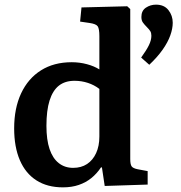

<svg xmlns="http://www.w3.org/2000/svg" viewBox="-20 -793 778 827"><path d="M251 14Q184 14 137 -16Q90 -46 65.5 -103Q41 -160 41 -240Q41 -327 71 -391Q101 -455 156.5 -490Q212 -525 289 -525Q323 -525 354.5 -516.5Q386 -508 408 -494V-637Q408 -669 401 -679.5Q394 -690 366 -694L325 -700L331 -761L528 -766L541 -754V-108Q541 -85 547 -76.5Q553 -68 573 -64L616 -56V2L431 8L419 -72H415Q397 -45 373.5 -26Q350 -7 319.5 3.5Q289 14 251 14ZM295 -70Q330 -70 355 -86.5Q380 -103 394 -133.5Q408 -164 408 -205V-410Q386 -427 358.5 -436Q331 -445 301 -445Q260 -445 233.5 -424Q207 -403 193.5 -360Q180 -317 180 -251Q180 -191 193.5 -151Q207 -111 233 -90.5Q259 -70 295 -70ZM623 -514 588 -545Q611 -577 621.5 -598.5Q632 -620 632 -639Q632 -651 627.5 -658.5Q623 -666 612 -677Q602 -687 595.5 -696Q589 -705 589 -720Q589 -747 608.5 -760Q628 -773 652 -773Q687 -773 705.5 -749.5Q724 -726 724 -695Q724 -670 713.5 -640.5Q703 -611 680.5 -579Q658 -547 623 -514Z"/></svg>

Font: Literata 18pt SemiBold
Style: Regular
Weight: 600
Designer: Latin by Veronika Burian and Jose Scaglione. Greek by Irene Vlachou. Cyrillic by Vera Evstafieva.
Foundry: TypeTogether
Version: Version 3.103;gftools[0.9.29]